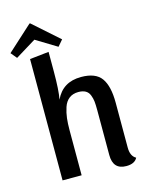

<svg xmlns="http://www.w3.org/2000/svg" viewBox="-159 -973 824 1070"><g transform="rotate(-15 252.5 -438.5)"><path d="M-27 -760 118 -892H122L271 -760L241 -725L121 -798L2 -725ZM180 -599Q180 -490 170 -439Q212 -530 318 -530Q402 -530 435 -483.5Q468 -437 468 -342V-82Q468 -33 499 -16Q483 15 435 15Q358 15 358 -69V-328Q358 -359 356 -378Q354 -397 346.5 -416Q339 -435 323 -444Q307 -453 282 -453Q250 -453 228.5 -436.5Q207 -420 197 -389.5Q187 -359 183.5 -329Q180 -299 180 -260V0H70V-700L180 -712Z"/></g></svg>

Font: Sansita
Style: Regular
Weight: 400
Designer: Pablo Cosgaya
Foundry: Omnibus-Type
Version: Version 1.006;hotconv 1.0.109;makeotfexe 2.5.65596